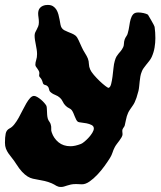

<svg xmlns="http://www.w3.org/2000/svg" viewBox="-36 -701 646 771"><path d="M585 -591.8Q587.9 -571.3 587.9 -547.9Q587.9 -529.3 584.7 -510Q581.5 -490.7 573.2 -472.2Q569.3 -463.9 563.5 -456.5Q557.6 -449.2 551.8 -441.9Q545.9 -434.6 540.8 -427.5Q535.6 -420.4 533.2 -413.1Q529.3 -403.8 527.6 -393.8Q525.9 -383.8 524.9 -374Q523.9 -364.3 522.9 -354.5Q522 -344.7 520 -335.9Q515.6 -318.8 512 -308.3Q508.3 -297.9 504.9 -290.5Q501.5 -283.2 497.1 -277.1Q492.7 -271 486.8 -262.2Q481.4 -254.4 478.5 -248Q475.6 -241.7 473.4 -234.6Q471.2 -227.5 469.5 -218.5Q467.8 -209.5 464.8 -196.8Q463.9 -193.8 462.4 -191.7Q460.9 -189.5 459.2 -187.3Q457.5 -185.1 456.3 -182.1Q455.1 -179.2 455.1 -174.8Q455.1 -171.9 455.6 -168.5Q456.1 -165 456.1 -162.1Q456.1 -156.7 452.4 -150.1Q448.7 -143.6 443.6 -136.7Q438.5 -129.9 433.1 -122.8Q427.7 -115.7 424.8 -109.9Q418.9 -98.6 415.8 -88.4Q412.6 -78.1 405.8 -66.9Q397 -52.7 383.8 -34.4Q370.6 -16.1 355.2 0.2Q339.8 16.6 323.7 27.8Q307.6 39.1 293 39.1Q287.6 39.1 281.7 38.6Q275.9 38.1 270 38.1Q257.3 38.1 248.5 40Q239.7 42 233.2 44.2Q226.6 46.4 220.9 48.1Q215.3 49.8 209 49.8Q203.1 49.8 198.7 48.6Q194.3 47.4 190.4 45.2Q186.5 43 182.1 40.3Q177.7 37.6 171.9 35.2Q156.7 28.8 143.6 25.9Q130.4 22.9 118.7 21Q106.9 19 96.2 16.6Q85.4 14.2 74.7 7.6Q64 1 52.7 -11Q41.5 -22.9 28.8 -43Q20.5 -56.2 12.5 -65.9Q4.4 -75.7 -2 -85Q-8.3 -94.2 -12.2 -104.2Q-16.1 -114.3 -16.1 -127.9Q-16.1 -149.9 -13.2 -164.3Q-10.3 -178.7 2 -185.1Q12.2 -189.9 21.5 -201.7Q30.8 -213.4 38.8 -227.8Q46.9 -242.2 54.4 -257.6Q62 -272.9 69.6 -285.9Q77.1 -298.8 84.7 -307.1Q92.3 -315.4 100.1 -315.9Q106 -315.9 113.5 -311.5Q121.1 -307.1 128.4 -301Q135.7 -294.9 141.6 -288.1Q147.5 -281.2 149.9 -276.9Q151.4 -273.9 151.9 -268.3Q152.3 -262.7 152.6 -255.9Q152.8 -249 153.3 -241Q153.8 -232.9 155.8 -225.1Q157.7 -218.3 162.1 -212.6Q166.5 -207 168 -200.2Q170.4 -192.4 169.7 -184.1Q168.9 -175.8 171.9 -168.9Q179.7 -145.5 199 -129.6Q218.3 -113.8 247.1 -113.8Q265.1 -113.8 289.1 -123Q294.4 -125 303.2 -132.3Q312 -139.6 320.3 -148.7Q328.6 -157.7 334.7 -167.7Q340.8 -177.7 340.8 -185.1Q340.8 -194.3 331.8 -199Q322.8 -203.6 311.5 -205.8Q300.3 -208 290 -209Q279.8 -210 276.9 -211.9Q272.9 -214.8 270 -220.5Q267.1 -226.1 264.4 -232.9Q261.7 -239.7 258.8 -246.6Q255.9 -253.4 252 -258.8Q248 -263.7 241 -266.8Q233.9 -270 227.1 -276.9Q220.2 -283.7 216.1 -292.7Q211.9 -301.8 205.1 -308.1Q197.3 -315.4 185.3 -320.1Q173.3 -324.7 165 -333Q162.1 -335.9 160.9 -343Q159.7 -350.1 155.8 -354Q151.9 -358.4 145.8 -359.6Q139.6 -360.8 138.2 -363.8Q136.7 -364.7 135.3 -370.6Q133.8 -376.5 130.9 -381.8Q128.4 -386.7 124.8 -390.1Q121.1 -393.6 121.1 -397.9Q121.1 -400.4 121.6 -402.6Q122.1 -404.8 122.1 -407.2Q122.1 -412.1 119.6 -416.7Q117.2 -421.4 114 -425.5Q110.8 -429.7 108.4 -433.3Q106 -437 106 -440.9Q106 -450.2 109.4 -460.2Q112.8 -470.2 112.8 -483.9Q112.8 -492.7 111.3 -502.2Q109.9 -511.7 107.9 -521.2Q106 -530.8 104.5 -540Q103 -549.3 103 -558.1Q103 -565.4 105.7 -571.3Q108.4 -577.1 111.6 -582.8Q114.7 -588.4 117.4 -595.2Q120.1 -602.1 120.1 -611.8Q120.1 -621.1 118.7 -630.4Q117.2 -639.6 117.2 -647Q117.2 -652.3 118.7 -658.2Q120.1 -664.1 124.5 -669.2Q128.9 -674.3 136.5 -677.7Q144 -681.2 155.8 -681.2Q168.9 -681.2 177.2 -675.8Q185.5 -670.4 190.7 -661.9Q195.8 -653.3 198.7 -642.6Q201.7 -631.8 203.4 -621.6Q205.1 -611.3 206.8 -602.5Q208.5 -593.8 211.9 -588.9Q215.3 -583.5 221.9 -579.8Q228.5 -576.2 236.6 -573Q244.6 -569.8 252.7 -566.4Q260.7 -563 267.1 -558.1Q274.4 -551.8 279.8 -539.1Q285.2 -526.4 292 -512.2Q297.4 -500 305.2 -487.8Q313 -475.6 316.9 -465.8Q320.8 -455.6 321 -444.1Q321.3 -432.6 326.2 -421.9Q330.1 -412.6 341.1 -399.9Q352.1 -387.2 364 -375.7Q376 -364.3 386.5 -356.2Q397 -348.1 399.9 -348.1Q406.7 -350.1 410.2 -363.3Q413.6 -376.5 415.8 -393.3Q418 -410.2 419.7 -427.5Q421.4 -444.8 424.8 -456.1Q428.2 -468.3 432.1 -474.6Q436 -481 440.2 -485.8Q444.3 -490.7 449 -496.1Q453.6 -501.5 459 -512.2Q461.4 -517.6 461.7 -526.1Q461.9 -534.7 464.8 -543Q467.3 -549.8 471.4 -555.4Q475.6 -561 477.1 -567.9Q481.4 -583 483.4 -597.9Q485.4 -612.8 488.8 -624.5Q492.2 -636.2 498.8 -643.6Q505.4 -650.9 519 -650.9Q529.8 -650.9 540.8 -648.4Q551.8 -646 558.1 -642.1Q558.1 -641.6 562.3 -634.8Q566.4 -627.9 571.5 -619.1Q576.7 -610.4 580.8 -602.3Q585 -594.2 585 -591.8Z"/></svg>

Font: Freckle Face
Style: Regular
Weight: 400
Designer: Astigmatic (AOETI)
Foundry: Astigmatic (AOETI)
Version: Version 1.000